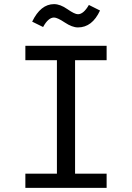

<svg xmlns="http://www.w3.org/2000/svg" viewBox="-20 -911 640 931"><path d="M358 -778Q330 -778 294 -802Q258 -826 242 -826Q214 -826 189 -780L136 -806Q177 -891 242 -891Q272 -891 307 -866.5Q342 -842 358 -842Q385 -842 411 -887L465 -860Q427 -778 358 -778ZM497 -689V-619H344V-69H497V0H103V-69H256V-619H103V-689Z"/></svg>

Font: Fira Mono
Style: Regular
Weight: 400
Designer: Carrois Corporate & Edenspiekermann AG
Foundry: Carrois Corporate GbR & Edenspiekermann AG
Version: Version 3.206;PS 003.206;hotconv 1.0.70;makeotf.lib2.5.58329